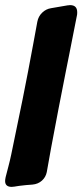

<svg xmlns="http://www.w3.org/2000/svg" viewBox="-76 -739 322 751"><path d="M-20 -9Q-23 -9 -25.5 -8.5Q-28 -8 -30 -8Q-56 -8 -56 -31Q-56 -34 -55.5 -37.5Q-55 -41 -54 -46Q-49 -66 -43 -88.5Q-37 -111 -32 -135Q-9 -244 12.5 -351Q34 -458 54 -567L70 -654Q74 -675 89 -689.5Q104 -704 124 -707L188 -718Q191 -718 193.5 -718.5Q196 -719 198 -719Q226 -719 226 -691Q226 -682 225 -679L208 -593Q201 -560 195 -527Q189 -494 182 -462Q168 -392 153 -314Q138 -236 124 -161L107 -66Q103 -46 88 -32.5Q73 -19 51 -17Q38 -16 25.5 -15Q13 -14 -1 -12Z"/></svg>

Font: Bangerz 2
Style: Regular
Weight: 400
Designer: vernon adams
Foundry: Vernon Adams
Version: Version 2.10;December 28, 2023;FontCreator 13.0.0.2683 64-bi